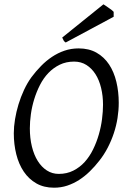

<svg xmlns="http://www.w3.org/2000/svg" viewBox="-20 -854 585 889"><path d="M457 -369.1Q457 -410.2 448.2 -446.5Q439.5 -482.9 422.4 -510Q405.3 -537.1 380.4 -553Q355.5 -568.8 323.2 -568.8Q286.1 -568.8 256.6 -554.4Q227.1 -540 204.1 -516.1Q181.2 -492.2 165 -460.4Q148.9 -428.7 138.4 -394.5Q127.9 -360.4 123 -325.4Q118.2 -290.5 118.2 -259.8Q118.2 -214.4 127.7 -175.5Q137.2 -136.7 154.8 -108.6Q172.4 -80.6 197 -64.7Q221.7 -48.8 252 -48.8Q289.6 -48.8 319.6 -64Q349.6 -79.1 372.3 -104.2Q395 -129.4 411.1 -162.4Q427.2 -195.3 437.5 -231Q447.8 -266.6 452.4 -302.5Q457 -338.4 457 -369.1ZM529.8 -377.9Q529.8 -343.3 524.2 -307.6Q518.6 -272 507.1 -237.3Q495.6 -202.6 478.8 -170.2Q461.9 -137.7 439.9 -109.9Q419.4 -83.5 396.2 -60.8Q373 -38.1 346.9 -21.2Q320.8 -4.4 291.7 5.4Q262.7 15.1 230 15.1Q183.1 15.1 148.2 -4.9Q113.3 -24.9 90.1 -59.3Q66.9 -93.8 55.4 -139.6Q43.9 -185.5 43.9 -236.8Q43.9 -267.6 49.6 -302Q55.2 -336.4 65.7 -370.8Q76.2 -405.3 91.3 -437.7Q106.4 -470.2 126 -497.1Q146.5 -524.4 170.2 -548.6Q193.8 -572.8 220.9 -590.8Q248 -608.9 278.8 -619.4Q309.6 -629.9 344.2 -629.9Q392.1 -629.9 427.2 -609.9Q462.4 -589.8 485.1 -555.4Q507.8 -521 518.8 -475.1Q529.8 -429.2 529.8 -377.9ZM506.3 -776.4 284.2 -657.2Q277.3 -661.6 274.9 -666Q272.5 -670.4 268.1 -680.2L459 -834L470.2 -826.7Q476.6 -822.3 483.6 -817.4Q490.7 -812.5 497.1 -807.6Q503.4 -802.7 506.3 -799.3Z"/></svg>

Font: Gentium Basic
Style: Italic
Weight: 400
Italic angle: -8°
Designer: J. Victor Gaultney and Annie Olsen
Foundry: SIL International
Version: Version 1.102; 2013; Maintenance release